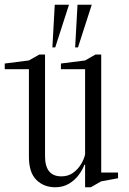

<svg xmlns="http://www.w3.org/2000/svg" viewBox="-24 -780 544 810"><path d="M379 -550H403V-52H474V-28L403 -15L359 10H335V-85H332Q325 -65 308.5 -42.5Q292 -20 267 -5Q242 10 209 10Q161 10 129.5 -21Q98 -52 98 -119V-488H-4V-512L98 -525L142 -550H166V-121Q166 -36 235 -36Q264 -36 284.5 -51Q305 -66 318 -87.5Q331 -109 335 -129V-488H233V-512L335 -525ZM293 -580 303 -760H363L305 -580ZM197 -580 207 -760H267L209 -580Z"/></svg>

Font: Xanh Mono
Style: Regular
Weight: 400
Monospace: yes
Designer: Lam Bao, Duy Dao
Foundry: Yellow Type Foundry
Version: Version 3.101; ttfautohint (v1.8.3)